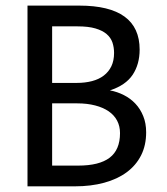

<svg xmlns="http://www.w3.org/2000/svg" viewBox="-20 -658 590 678"><path d="M496.1 -190.9C496.1 -212.1 492.7 -231.1 485.8 -248C479 -265 469.7 -279.6 458 -292C446.3 -304.4 432.7 -314.5 417.2 -322.3C401.8 -330.1 385.4 -335.6 368.2 -338.9C405.3 -350.9 432 -369.3 448.5 -394C464.9 -418.8 473.1 -448.4 473.1 -482.9C473.1 -586.4 402 -638.2 259.8 -638.2H77.1V0H244.1C282.2 0 316.8 -4.2 347.9 -12.7C379 -21.2 405.5 -33.5 427.5 -49.8C449.5 -66.1 466.4 -86 478.3 -109.6C490.2 -133.2 496.1 -160.3 496.1 -190.9ZM382.8 -471.2C382.8 -453 379.6 -437.3 373.3 -424.1C366.9 -410.9 358 -399.9 346.4 -391.1C334.9 -382.3 321 -375.8 304.9 -371.6C288.8 -367.4 270.8 -365.2 251 -365.2H164.1V-564.9H253.9C279.3 -564.9 300.3 -562.5 316.9 -557.6C333.5 -552.7 346.7 -546.1 356.4 -537.8C366.2 -529.5 373 -519.6 377 -508.1C380.9 -496.5 382.8 -484.2 382.8 -471.2ZM403.8 -188C403.8 -148.6 391.6 -119.6 367.2 -101.1C342.8 -82.5 305.7 -73.2 255.9 -73.2H164.1V-293H252.9C276.4 -293 297.4 -290.5 316.2 -285.6C334.9 -280.8 350.7 -273.8 363.8 -264.9C376.8 -255.9 386.7 -245 393.6 -231.9C400.4 -218.9 403.8 -204.3 403.8 -188Z"/></svg>

Font: CodeNewRoman Nerd Font Mono
Style: Regular
Weight: 400
Monospace: yes
Designer: Sam Radian
Foundry: Code New Roman
Version: Version 2.00 November 29, 2014;Nerd Fonts 3.2.1